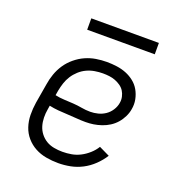

<svg xmlns="http://www.w3.org/2000/svg" viewBox="-128 -806 857 921"><g transform="rotate(20 300.0 -345.5)"><path d="M270 8Q238 8 207.5 2.5Q177 -3 151 -17Q125 -31 105.5 -53.5Q86 -76 76.5 -104.5Q67 -133 66.5 -164.5Q66 -196 71 -228L88 -328Q92 -355 101.5 -382Q111 -409 127 -433Q143 -457 166.5 -476.5Q190 -496 216 -507.5Q242 -519 269.5 -523.5Q297 -528 324 -528Q350 -528 375.5 -524.5Q401 -521 423.5 -512Q446 -503 465 -488Q484 -473 496 -452Q508 -431 513 -406Q518 -381 513 -355Q510 -336 500.5 -316.5Q491 -297 477 -281Q463 -265 445 -253.5Q427 -242 406.5 -235Q386 -228 366 -225Q346 -222 326 -222Q302 -222 279 -224Q256 -226 232 -227Q208 -228 184.5 -230Q161 -232 138 -237L135 -218Q131 -196 131.5 -174Q132 -152 138 -132Q144 -112 157 -95.5Q170 -79 187.5 -68.5Q205 -58 226.5 -54Q248 -50 270 -50Q293 -50 316 -54Q339 -58 360.5 -69Q382 -80 401 -97Q420 -114 432 -134L486 -108Q469 -81 444.5 -57.5Q420 -34 391 -19Q362 -4 331 2Q300 8 270 8ZM330 -276Q349 -276 369 -281Q389 -286 406 -297.5Q423 -309 434.5 -327Q446 -345 449 -364Q452 -380 448.5 -396Q445 -412 437 -424.5Q429 -437 416 -446Q403 -455 388.5 -460.5Q374 -466 358 -468Q342 -470 325 -470Q305 -470 284 -466.5Q263 -463 243.5 -454Q224 -445 207.5 -430Q191 -415 179.5 -397Q168 -379 161.5 -359Q155 -339 151 -318L147 -294Q170 -289 193 -288Q216 -287 239.5 -285.5Q263 -284 285 -280Q307 -276 330 -276ZM182 -641V-699H527V-641Z"/></g></svg>

Font: Iosevka Etoile Light
Style: Italic
Weight: 300
Italic angle: -9°
Designer: Belleve Invis
Foundry: Belleve Invis
Version: Version 22.1.2; ttfautohint (v1.8.4)